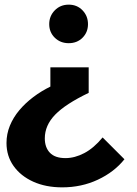

<svg xmlns="http://www.w3.org/2000/svg" viewBox="-20 -537 591 827"><path d="M362 -137Q262 -89 217.5 -43Q173 3 173 59Q173 98 195 121Q217 144 262 144Q302 144 343 122.5Q384 101 422 55L516 149Q472 204 401.5 237Q331 270 248 270Q177 270 123 245.5Q69 221 38.5 178Q8 135 8 79Q8 40 22.5 4.5Q37 -31 63 -62Q89 -93 123.5 -119Q158 -145 197 -164V-247H362ZM276 -517Q312 -517 335.5 -492.5Q359 -468 359 -433Q359 -398 335.5 -374.5Q312 -351 276 -351Q240 -351 216 -374.5Q192 -398 192 -433Q192 -468 216 -492.5Q240 -517 276 -517Z"/></svg>

Font: Moderustic
Style: Bold
Weight: 700
Designer: Tural Alisoy
Foundry: TAFT Foundry
Version: Version 2.120